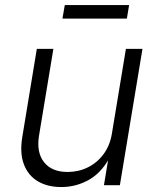

<svg xmlns="http://www.w3.org/2000/svg" viewBox="-20 -737 624 764"><path d="M224.1 7.3Q169.4 7.3 130.6 -15.6Q91.8 -38.6 75 -83.3Q58.1 -127.9 68.8 -192.4L126.5 -542.5H192.4L135.3 -197.3Q124.5 -130.4 155.3 -91.6Q186 -52.7 249 -52.7Q292 -52.7 329.1 -70.8Q366.2 -88.9 391.8 -123.3Q417.5 -157.7 425.3 -205.6L481 -542.5H546.9L457 0H393.6L414.6 -127H425.3Q390.6 -55.2 337.9 -23.9Q285.2 7.3 224.1 7.3ZM493.7 -716.8 484.9 -663.1H228.5L237.8 -716.8Z"/></svg>

Font: Inter 16pt Light
Style: Italic
Weight: 300
Italic angle: -9.3988°
Version: Version 4.001;git-66647c0bb